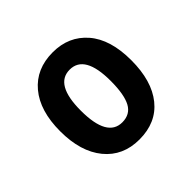

<svg xmlns="http://www.w3.org/2000/svg" viewBox="-102 -820 546 546"><g transform="rotate(-45 171.0 -547.0)"><path d="M314 -548Q314 -465 276.5 -418.5Q239 -372 171 -372Q105 -372 66.5 -419Q28 -466 28 -548Q28 -630 66.5 -676Q105 -722 172 -722Q236 -722 275 -677Q314 -632 314 -548ZM111 -548Q111 -441 171 -441Q203 -441 217 -467Q231 -493 231 -548Q231 -653 171 -653Q111 -653 111 -548Z"/></g></svg>

Font: Noto Sans Devanagari Condensed SemiBold
Style: Regular
Weight: 600
Width: 3
Designer: Jelle Bosma - Monotype Design Team
Foundry: Monotype Imaging Inc.
Version: Version 2.004; ttfautohint (v1.8.4.7-5d5b)